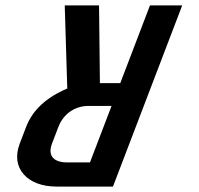

<svg xmlns="http://www.w3.org/2000/svg" viewBox="-20 -687 734 707"><path d="M650.9 -667H532.2L422.9 -381H347.9L344.7 -667H218.4L227.7 -361C150.2 -328.3 99.8 -281.3 76.3 -220L52.6 -158C17.7 -66.5 82.5 0 187.3 0H396ZM307 -297H390.8L311.3 -89H226.3C176.8 -89 154.9 -114.9 171.4 -158L195.1 -220C210.4 -260 247.8 -297 307 -297Z"/></svg>

Font: Din Kursivschrift
Style: Extended Italic
Weight: 400
Version: Version 1.089